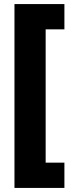

<svg xmlns="http://www.w3.org/2000/svg" viewBox="-20 -754 356 942"><path d="M296 168H51V-734H296V-610H204V44H296Z"/></svg>

Font: Noto Sans SemiCondensed Black
Style: Regular
Weight: 900
Width: 4
Designer: Monotype Design Team
Foundry: Monotype Imaging Inc.
Version: Version 2.013; ttfautohint (v1.8.4.7-5d5b)